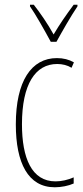

<svg xmlns="http://www.w3.org/2000/svg" viewBox="-20 -783 353 813"><path d="M195 -606H219C245 -653 279 -713 308 -756V-763H292C258 -717 233 -681 207 -637C183 -681 149 -730 123 -763H107V-756C129 -725 168 -656 195 -606ZM212 10C239 10 270 4 292 -6V-32C267 -21 240 -15 215 -15C114 -15 73 -114 73 -257C73 -427 130 -512 222 -512C244 -512 265 -507 283 -496L293 -519C272 -531 248 -537 221 -537C113 -537 47 -440 47 -256C47 -93 99 10 212 10Z"/></svg>

Font: Noto Sans Sinhala ExtraCondensed Thin
Style: Regular
Weight: 100
Width: 2
Designer: Jelle Bosma - Monotype Design Team
Foundry: Monotype Imaging Inc.
Version: Version 2.006